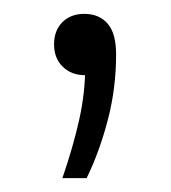

<svg xmlns="http://www.w3.org/2000/svg" viewBox="-20 -103 246 277"><path d="M70 154Q85.5 109 94.2 70Q103 31 103 -9L111.5 5.5H103Q83 5.5 70.5 -6.8Q58 -19 58 -39Q58 -59 70 -71Q82 -83 101.5 -83Q123 -83 135.2 -69Q147.5 -55 147.5 -24.5Q147.5 24.5 135.5 70.2Q123.5 116 105 154Z"/></svg>

Font: Encode Sans SemiCondensed Light
Style: Regular
Weight: 300
Width: 4
Designer: Multiple Designers
Foundry: Impallari Type
Version: Version 3.002